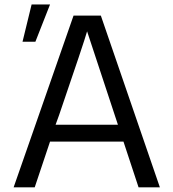

<svg xmlns="http://www.w3.org/2000/svg" viewBox="-20 -800 762 845"><path d="M40 24.4 303.7 -731.4H423.8L683.6 24.4H589.8L523.4 -176.8H200.2L132.8 24.4ZM79.1 -616.2 119.1 -780.3H200.2L135.7 -616.2ZM224.6 -251H499L363.3 -662.1Q349.6 -613.3 240.2 -293.9Z"/></svg>

Font: GenEi M Gothic v2 Regular
Style: Regular
Weight: 400
Version: Version 2.0